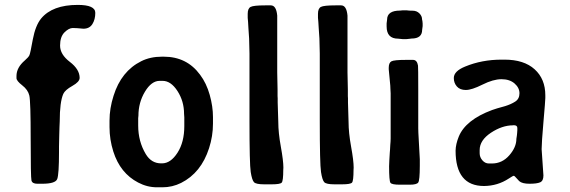

<svg xmlns="http://www.w3.org/2000/svg" viewBox="-20 -756 2349 791"><path d="M308.1 -435.1Q308.1 -418.9 278.1 -402.1Q248 -385.3 240.7 -369.1Q226.1 -335.4 226.1 -255.9L225.1 -233.4Q224.1 -210.4 224.1 -198.7L223.1 -152.8V-129.9Q223.1 -38.1 215.8 -18.6Q208.5 1 153.8 1H133.8Q112.8 1 109.6 -12.5Q106.4 -25.9 106.4 -182.4Q106.4 -338.9 100.8 -362.5Q95.2 -386.2 71.5 -404.5Q47.9 -422.9 47.9 -434.1V-442.9Q47.9 -477.5 82 -506.8Q97.2 -520 101.1 -528.3Q105 -536.6 115.2 -593.8Q126 -650.9 149.4 -679.7Q195.8 -735.8 300.3 -735.8Q372.6 -735.8 372.6 -703.1Q372.6 -675.8 360.6 -656.7Q348.6 -637.7 323.7 -637.7Q295.9 -640.6 279.8 -640.6Q263.7 -640.6 245.6 -622.6Q227.5 -604.5 227.5 -568.1Q227.5 -531.7 267.8 -501Q308.1 -470.2 308.1 -435.1Z M549.3 -238.8Q549.3 -173.3 580.6 -121.1Q603.5 -83 643.6 -83H647.5Q683.1 -83 711.2 -126.7Q739.3 -170.4 739.3 -236.3V-272.5Q738.3 -282.2 738.3 -287.1Q738.3 -338.9 711.2 -380.9Q684.1 -422.9 649.9 -422.9H637.7Q604 -422.9 577.1 -378.2Q550.3 -333.5 550.3 -279.3L549.3 -269ZM857.4 -273.9V-246.6Q857.4 -195.3 841.3 -145.5Q808.6 -43.9 726.1 -2.4Q689.9 15.6 649.4 15.6H626.5Q586.4 15.6 549.3 -3.9Q475.1 -42.5 446.8 -131.8Q431.2 -181.6 431.2 -231.9V-259.3Q431.2 -309.6 447.8 -361.3Q479.5 -462.9 562 -503.9Q599.1 -522.5 647 -522.5H654.8Q749.5 -522.5 804.2 -448.2Q830.6 -413.1 844 -365.2Q857.4 -317.4 857.4 -273.9Z M1072.8 -733.9H1095.7Q1118.2 -733.9 1122.1 -691.9V-457.5L1123.5 -386.7V-359.9L1124 -351.1Q1124 -342.3 1124 -333.5L1126.5 -253.4Q1126.5 -209.5 1137 -151.6Q1147.5 -93.8 1147.5 -65.4L1147 -56.6Q1147 -10.7 1140.6 -3.7Q1134.3 3.4 1099.6 3.4H1068.4Q1034.7 3.4 1026.4 -5.4Q1018.1 -14.2 1012.9 -47.4Q1007.8 -80.6 1007.8 -258.3V-535.6L1006.3 -597.7L1003.4 -640.6L1002 -665.5Q1000.5 -682.1 1000.5 -682.6V-699.2Q1000.5 -721.2 1012.5 -727.5Q1024.4 -733.9 1072.8 -733.9Z M1362.3 -733.9H1385.3Q1407.7 -733.9 1411.6 -691.9V-457.5L1413.1 -386.7V-359.9L1413.6 -351.1Q1413.6 -342.3 1413.6 -333.5L1416 -253.4Q1416 -209.5 1426.5 -151.6Q1437 -93.8 1437 -65.4L1436.5 -56.6Q1436.5 -10.7 1430.2 -3.7Q1423.8 3.4 1389.2 3.4H1357.9Q1324.2 3.4 1315.9 -5.4Q1307.6 -14.2 1302.5 -47.4Q1297.4 -80.6 1297.4 -258.3V-535.6L1295.9 -597.7L1293 -640.6L1291.5 -665.5Q1290 -682.1 1290 -682.6V-699.2Q1290 -721.2 1302 -727.5Q1314 -733.9 1362.3 -733.9Z M1709.5 -73.7Q1709.5 -12.7 1702.9 -3.9Q1696.3 4.9 1668 4.9H1627.4Q1594.2 4.9 1588.6 -2.9Q1583 -10.7 1583 -70.8L1584 -96.2L1585.9 -127.9L1586.9 -140.1Q1587.9 -152.3 1587.9 -159.2L1588.9 -171.9L1589.4 -185.1V-371.6L1588.4 -390.6Q1587.9 -397 1587.9 -403.3L1581.5 -470.7V-476.6Q1581.5 -497.1 1592.3 -503.2Q1603 -509.3 1653.3 -509.3H1681.6Q1698.2 -509.3 1702.1 -485.8Q1703.1 -480 1703.1 -387.2V-227.5L1703.6 -208.5L1709.5 -100.1ZM1574.7 -674.8Q1574.7 -712.4 1628.4 -712.4L1638.2 -713.4H1656.2Q1663.6 -711.9 1680.2 -711.9Q1696.8 -711.9 1707.8 -700.9Q1718.8 -689.9 1718.8 -676.3L1719.2 -673.8L1720.2 -669.9L1721.2 -659.2V-648.4L1719.2 -633.3Q1719.2 -597.2 1675.3 -597.2Q1670.4 -596.2 1668 -596.2L1653.3 -594.7H1640.1L1620.1 -596.7Q1572.8 -596.7 1572.8 -647V-659.7Z M1994.1 -82.5H2006.8Q2048.8 -82.5 2078.1 -116Q2107.4 -149.4 2107.4 -184.1L2109.4 -197.3L2110.4 -207L2111.3 -219.7V-229Q2111.3 -240.2 2096.2 -240.2L2093.8 -239.7Q2048.8 -239.7 2002.4 -209Q1956.1 -178.2 1956.1 -137.7V-124.5Q1956.1 -108.4 1967.3 -95.5Q1978.5 -82.5 1994.1 -82.5ZM2211.4 -141.6 2218.8 -33.2Q2218.8 -10.7 2205.3 -4.9Q2191.9 1 2161.6 1Q2131.3 1 2119.1 -9.8Q2115.7 -12.7 2107.7 -22.2Q2099.6 -31.7 2096.7 -31.7Q2093.8 -32.2 2076.2 -20.5Q2030.3 9.8 1974.1 10.3Q1856.9 10.3 1856.9 -135.3Q1857.4 -162.1 1870.1 -193.4Q1898.4 -262.2 2007.3 -302.7Q2016.6 -306.2 2028.3 -309.6L2061 -318.8Q2085 -326.2 2102.5 -337.4Q2120.1 -348.6 2120.1 -371.6Q2120.1 -394.5 2099.9 -412.1Q2079.6 -429.7 2045.9 -429.7Q2012.2 -429.7 1967.8 -407.5Q1923.3 -385.3 1899.2 -385.3Q1875 -385.3 1862.3 -399.7Q1849.6 -414.1 1849.6 -434.6Q1849.6 -462.9 1896.5 -481.9Q1965.3 -510.3 2046.4 -510.3H2058.6Q2138.7 -510.3 2182.6 -470.5Q2226.6 -430.7 2226.6 -363.3V-352.1Q2226.6 -341.8 2219 -254.6Q2211.4 -167.5 2211.4 -141.6Z"/></svg>

Font: Averia Sans
Style: Bold
Weight: 700
Version: Version 1.0